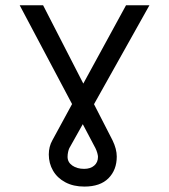

<svg xmlns="http://www.w3.org/2000/svg" viewBox="-20 -728 640 726"><path d="M164.5 -144Q164.5 -173.5 178 -197.5L252.5 -334.5L54.5 -708H143L295 -412L456.5 -708H545L335.5 -334L405.5 -197.5Q421.5 -164.5 421.5 -136Q421.5 -85.5 390.2 -54Q359 -22.5 299 -22.5Q257.5 -22.5 227 -38.8Q196.5 -55 180.5 -82.8Q164.5 -110.5 164.5 -144ZM298 -89.5Q322 -89.5 336.2 -101.8Q350.5 -114 350.5 -135Q350.5 -140 347.8 -149.8Q345 -159.5 341 -167.5L293 -258.5L242 -167.5Q239.5 -162.5 237.5 -153.2Q235.5 -144 235.5 -135Q235.5 -114.5 253.5 -102Q271.5 -89.5 298 -89.5Z"/></svg>

Font: JuliaMono Medium
Style: Regular
Weight: 500
Monospace: yes
Designer: cormullion
Foundry: corm
Version: Version 0.054; ttfautohint (v1.8.4)